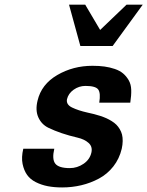

<svg xmlns="http://www.w3.org/2000/svg" viewBox="-20 -800 640 834"><path d="M600.1 -779.8 469.2 -600.1H329.1L279.8 -779.8H350.1L415 -669.9L529.8 -779.8ZM351.1 -426.8Q323.2 -426.8 300 -410.4Q276.9 -394 271 -369.1Q266.6 -345.7 293 -333Q320.3 -319.8 359.9 -311Q375.5 -307.6 388.4 -304.4Q401.4 -301.3 416 -296.4Q430.7 -291.5 442.1 -286.4Q453.6 -281.2 465.3 -273.9Q477.1 -266.6 485.4 -258.3Q493.7 -250 500.2 -239Q506.8 -228 510 -215.6Q513.2 -203.1 512.9 -187.3Q512.7 -171.4 508.8 -153.8Q498.5 -110.4 472.4 -77.1Q446.3 -43.9 409.9 -24.4Q373.5 -4.9 333.3 4.6Q293 14.2 250 14.2Q215.8 14.2 187.7 8.8Q159.7 3.4 135.5 -8.8Q111.3 -21 97.7 -40.3Q84 -59.6 78.1 -87.9Q72.3 -116.2 81.1 -153.8H215.8Q205.1 -108.4 220.2 -89.1Q235.4 -69.8 283.2 -69.8Q315.4 -69.8 342.8 -88.4Q370.1 -106.9 377 -137.2Q382.8 -163.1 364.7 -179.2Q346.7 -195.3 316.9 -202.1Q243.2 -219.2 189.9 -245.1Q160.2 -259.8 146.5 -290.3Q132.8 -320.8 143.1 -362.8Q159.7 -433.6 228.5 -473.9Q297.4 -514.2 381.8 -514.2Q410.6 -514.2 433.8 -511Q457 -507.8 478.5 -500.5Q500 -493.2 514.4 -481.2Q528.8 -469.2 539.1 -451.4Q549.3 -433.6 550 -409.7Q550.8 -385.7 545.9 -354H411.1Q418 -396 406.5 -411.4Q395 -426.8 351.1 -426.8Z"/></svg>

Font: Perun
Style: Bold Italic
Weight: 700
Italic angle: -12°
Foundry: Copyright (c) Stefan Peev, Context Ltd, 2016
Version: Version 001.000